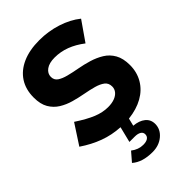

<svg xmlns="http://www.w3.org/2000/svg" viewBox="-282 -810 1163 1163"><g transform="rotate(-45 300.0 -228.5)"><path d="M302 254Q258 254 224.5 243.5Q191 233 167 212L216 155Q252 183 293 183Q319 183 333 173.5Q347 164 347 146Q347 129 332 120Q317 111 291 111H246L271 10Q200 6 136.5 -17.5Q73 -41 11 -83L95 -212Q162 -168 210 -148.5Q258 -129 304 -129Q337 -129 360.5 -138Q384 -147 397 -163Q410 -179 410 -200Q410 -230 389 -246Q368 -262 334 -271.5Q300 -281 259 -288.5Q218 -296 177 -307.5Q136 -319 102 -340Q68 -361 47 -396.5Q26 -432 26 -489Q26 -558 58 -607.5Q90 -657 150.5 -684Q211 -711 296 -711Q373 -711 444.5 -688Q516 -665 567 -624L480 -499Q433 -535 385.5 -553Q338 -571 287 -571Q240 -571 214 -552Q188 -533 188 -504Q188 -477 209 -462.5Q230 -448 265 -439Q300 -430 341.5 -422.5Q383 -415 424.5 -402.5Q466 -390 501 -368.5Q536 -347 557 -310Q578 -273 578 -216Q578 -155 549.5 -106.5Q521 -58 468.5 -28.5Q416 1 344 9L332 58Q379 62 406.5 84.5Q434 107 434 144Q434 190 396 222Q358 254 302 254Z"/></g></svg>

Font: Red Hat Mono
Style: Regular
Weight: 300
Monospace: yes
Designer: Pentagram, MCKL
Foundry: Pentagram, MCKL
Version: Version 1.023